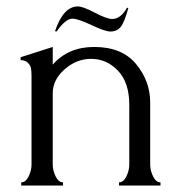

<svg xmlns="http://www.w3.org/2000/svg" viewBox="-20 -577 572 597"><path d="M447 -258V-65Q447 -47 456 -28.5Q465 -10 479 -10V0H350V-10Q364 -10 373 -28.5Q382 -47 382 -65V-251Q382 -320 347 -357Q312 -394 263 -394Q218 -394 181 -361.5Q144 -329 144 -287V-65Q144 -47 153 -28.5Q162 -10 176 -10V0H46V-10Q60 -10 69 -28.5Q78 -47 78 -65V-341Q78 -355 76.5 -364Q75 -373 67 -381.5Q59 -390 44 -390V-399L144 -431V-376Q192 -431 273 -431Q359 -431 403 -378Q447 -325 447 -258ZM375 -553 379 -552Q367 -508 355.5 -493.5Q344 -479 323 -479Q307 -479 264.5 -499Q222 -519 205 -519Q184 -519 156 -479L151 -480Q177 -557 222 -557Q238 -557 275 -537.5Q312 -518 329 -518Q355 -518 375 -553Z"/></svg>

Font: Forum
Style: Regular
Weight: 400
Designer: Denis Masharov
Foundry: Denis Masharov
Version: Version 1.000